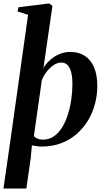

<svg xmlns="http://www.w3.org/2000/svg" viewBox="-37 -837 606 1111"><path d="M-17 254 21 -9 125.5 -751.5 64.5 -770.5 70 -795 246.5 -817 266.5 -803.5 214.5 -444Q229 -468.5 252.8 -489.8Q276.5 -511 306.5 -523.8Q336.5 -536.5 369.5 -536.5Q418.5 -536.5 453.5 -514Q488.5 -491.5 507.2 -447.8Q526 -404 526 -339Q526 -286.5 512.5 -235.5Q499 -184.5 472.2 -140Q445.5 -95.5 406.5 -61.5Q367.5 -27.5 316.8 -8.2Q266 11 204.5 11Q190 11 175.5 9Q161 7 147.5 4L141 76.5L115.5 254ZM211.5 -29Q247.5 -29 275.2 -48.5Q303 -68 323.2 -101.2Q343.5 -134.5 356.5 -176.5Q369.5 -218.5 375.8 -263.8Q382 -309 382 -351.5Q382 -389.5 375.2 -417.2Q368.5 -445 354.5 -460Q340.5 -475 318 -475Q294.5 -475 272 -459.5Q249.5 -444 231.8 -420.5Q214 -397 205 -373L159 -49.5Q167 -40 180.2 -34.5Q193.5 -29 211.5 -29Z"/></svg>

Font: Merriweather 96pt
Style: Bold Italic
Weight: 700
Italic angle: -7.8°
Version: Version 2.101